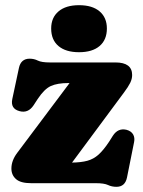

<svg xmlns="http://www.w3.org/2000/svg" viewBox="-20 -707 552 741"><path d="M458.5 -350 258 -79.5Q293 -80 317 -86.5Q341 -93 360.2 -110.2Q379.5 -127.5 401 -160L415.5 -183Q435.5 -214 468.5 -206Q486.5 -201 493.8 -188.2Q501 -175.5 497.5 -158.5L470 -21.5Q462.5 14 429.5 14Q411.5 14 396.8 7Q382 0 350 0H100.5Q59.5 0 41.8 -15.8Q24 -31.5 24 -56.5Q24 -87 46 -116.5L248.5 -386.5H244.5Q201.5 -386.5 176.2 -375Q151 -363.5 125.5 -325L109.5 -300.5Q88.5 -269 55.5 -278Q19.5 -287.5 27.5 -325L53 -444.5Q60.5 -480.5 94.5 -480.5Q111.5 -480.5 126 -473.2Q140.5 -466 172.5 -466H425.5Q490 -466 490 -417.5Q490 -402.5 482.5 -387.2Q475 -372 458.5 -350ZM285 -505.5Q234 -505.5 205.8 -529.2Q177.5 -553 177.5 -597Q177.5 -639 205.8 -663Q234 -687 285 -687Q336.5 -687 364.5 -663Q392.5 -639 392.5 -597Q392.5 -553.5 364.5 -529.5Q336.5 -505.5 285 -505.5Z"/></svg>

Font: Fraunces 72pt S100 Black
Style: Regular
Weight: 900
Version: Version 1.000; ttfautohint (v1.8.3)